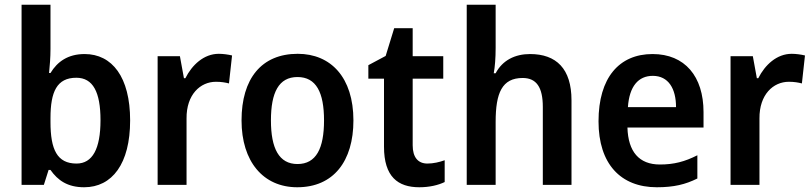

<svg xmlns="http://www.w3.org/2000/svg" viewBox="-20 -780 3427 810"><path d="M193 -573V-760H71V0H165L185 -63H193C224 -19 265 10 335 10C453 10 529 -89 529 -272C529 -455 453 -552 337 -552C267 -552 222 -520 193 -472H187C190 -502 193 -538 193 -573ZM302 -452C372 -452 404 -392 404 -273C404 -152 370 -90 303 -90C221 -90 193 -149 193 -265V-282C193 -393 220 -452 302 -452Z M903 -553C840 -553 790 -506 762 -450H756L739 -543H645V0H767V-280C766 -381 825 -435 891 -435C913 -435 931 -432 946 -428L959 -546C943 -550 921 -553 903 -553Z M1471 -272C1471 -453 1376 -553 1236 -553C1083 -553 999 -448 999 -272C999 -99 1090 10 1234 10C1387 10 1471 -100 1471 -272ZM1123 -272C1123 -390 1156 -455 1235 -455C1314 -455 1347 -390 1347 -272C1347 -154 1314 -88 1235 -88C1157 -88 1123 -154 1123 -272Z M1783 -90C1744 -90 1721 -116 1721 -167V-448H1850V-543H1721V-661H1643L1607 -544L1534 -505V-448H1600V-161C1600 -34 1659 10 1749 10C1792 10 1829 1 1856 -12V-104C1834 -96 1808 -90 1783 -90Z M2071 -578V-760H1949V0H2071V-266C2071 -388 2098 -451 2185 -451C2243 -451 2270 -412 2270 -329V0H2391V-357C2391 -490 2327 -552 2216 -552C2153 -552 2100 -526 2071 -471H2063C2068 -498 2071 -535 2071 -578Z M2733 -552C2592 -552 2505 -452 2505 -268C2505 -89 2598 10 2751 10C2823 10 2872 -2 2922 -27V-125C2869 -98 2823 -86 2764 -86C2676 -86 2630 -140 2627 -242H2948V-307C2948 -458 2869 -552 2733 -552ZM2734 -460C2800 -460 2832 -406 2832 -328H2629C2635 -416 2673 -460 2734 -460Z M3320 -553C3257 -553 3207 -506 3179 -450H3173L3156 -543H3062V0H3184V-280C3183 -381 3242 -435 3308 -435C3330 -435 3348 -432 3363 -428L3376 -546C3360 -550 3338 -553 3320 -553Z"/></svg>

Font: Noto Sans Lao Looped SemiCondensed SemiBold
Style: Regular
Weight: 600
Width: 4
Designer: Mark Frömberg, Ben Mitchell
Foundry: The Fontpad Ltd
Version: Version 1.002